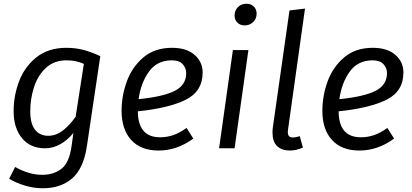

<svg xmlns="http://www.w3.org/2000/svg" viewBox="-20 -794 2208 1028"><path d="M517 -493 445 -10Q427 109 366 161.5Q305 214 209 214Q162 214 114.5 200Q67 186 29 163L61 100Q136 142 205 142Q268 142 309.5 109.5Q351 77 363 -11L373 -82Q342 -44 303 -22Q264 0 221 0Q143 0 98 -54Q53 -108 53 -199Q53 -282 82.5 -359.5Q112 -437 175.5 -487.5Q239 -538 335 -538Q385 -538 428 -526.5Q471 -515 517 -493ZM142 -198Q142 -132 167.5 -99.5Q193 -67 238 -67Q279 -67 315 -94Q351 -121 385 -169L429 -452Q406 -462 384.5 -466.5Q363 -471 336 -471Q270 -471 226.5 -431Q183 -391 162.5 -328.5Q142 -266 142 -198Z M718 -198Q719 -59 837 -59Q875 -59 909 -71Q943 -83 979 -109L1015 -52Q928 12 829 12Q734 12 682.5 -44.5Q631 -101 631 -201Q631 -281 659 -358Q687 -435 747.5 -486.5Q808 -538 901 -538Q979 -538 1022 -500Q1065 -462 1065 -406Q1065 -305 974.5 -260Q884 -215 718 -198ZM977 -403Q977 -429 958.5 -450Q940 -471 900 -471Q821 -471 777.5 -410.5Q734 -350 722 -263Q852 -276 914.5 -307Q977 -338 977 -403Z M1236 -711Q1236 -738 1254 -756Q1272 -774 1299 -774Q1324 -774 1339 -759Q1354 -744 1354 -721Q1354 -694 1335.5 -676Q1317 -658 1290 -658Q1266 -658 1251 -673Q1236 -688 1236 -711ZM1310 -526 1236 0H1153L1227 -526Z M1522 -99 1521 -87Q1521 -72 1527.5 -65Q1534 -58 1548 -58Q1564 -58 1585 -65L1602 -4Q1566 12 1532 12Q1488 12 1463.5 -12Q1439 -36 1439 -83Q1439 -102 1441 -113L1530 -738L1613 -748Z M1793 -198Q1794 -59 1912 -59Q1950 -59 1984 -71Q2018 -83 2054 -109L2090 -52Q2003 12 1904 12Q1809 12 1757.5 -44.5Q1706 -101 1706 -201Q1706 -281 1734 -358Q1762 -435 1822.5 -486.5Q1883 -538 1976 -538Q2054 -538 2097 -500Q2140 -462 2140 -406Q2140 -305 2049.5 -260Q1959 -215 1793 -198ZM2052 -403Q2052 -429 2033.5 -450Q2015 -471 1975 -471Q1896 -471 1852.5 -410.5Q1809 -350 1797 -263Q1927 -276 1989.5 -307Q2052 -338 2052 -403Z"/></svg>

Font: Fira Sans TEST Book
Style: Italic
Weight: 350
Italic angle: -8°
Designer: Carrois Corporate & Edenspiekermann AG
Foundry: Carrois Corporate GbR & Edenspiekermann AG
Version: Version 4.201